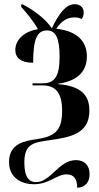

<svg xmlns="http://www.w3.org/2000/svg" viewBox="-20 -682 472 915"><path d="M348 213C388 210 407 185 407 148C407 106 382 81 342 81C260 81 222 186 152 186C121 186 96 166 96 93C96 4 138 -3 217 -14C315 -28 406 -44 406 -155C406 -230 365 -272 257 -281V-283C358 -297 394 -349 394 -413C394 -488 344 -535 248 -545C270 -578 297 -599 334 -599C348 -599 359 -597 369 -591C374 -597 379 -608 379 -622C379 -647 361 -662 336 -662C292 -662 259 -613 227 -547C200 -589 142 -634 88 -661H81V-649C104 -624 137 -585 161 -543C83 -530 53 -483 53 -444C53 -405 81 -383 138 -383C138 -496 157 -537 204 -537C246 -537 264 -499 264 -412C264 -322 243 -285 184 -285H135V-275H183C247 -275 276 -237 276 -154C276 -57 240 -31 150 -18C105 -11 23 -1 23 89C23 170 88 196 141 196C216 196 248 149 298 149C330 149 348 169 348 213Z"/></svg>

Font: Noto Serif Display ExtraCondensed
Style: Bold
Weight: 700
Width: 2
Designer: Monotype Design Team
Foundry: Monotype Imaging Inc.
Version: Version 2.009